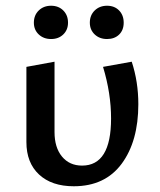

<svg xmlns="http://www.w3.org/2000/svg" viewBox="-20 -643 556 669"><path d="M72 -148V-410L170 -428V-183Q170 -129 196 -97.5Q222 -66 266 -66Q367 -66 367 -230Q367 -318 339 -410L439 -428Q462 -358 462 -280Q462 -151 404 -72.5Q346 6 237 6Q160 6 116 -35Q72 -76 72 -148ZM98 -564Q98 -590 115 -606.5Q132 -623 158 -623Q184 -623 200.5 -606.5Q217 -590 217 -564Q217 -539 200.5 -523Q184 -507 158 -507Q132 -507 115 -523Q98 -539 98 -564ZM293 -564Q293 -590 310 -606.5Q327 -623 353 -623Q379 -623 395 -606.5Q411 -590 411 -564Q411 -538 395 -522.5Q379 -507 353 -507Q327 -507 310 -523Q293 -539 293 -564Z"/></svg>

Font: Ysabeau Semibold
Style: Regular
Weight: 600
Designer: Christian Thalmann (Catharsis Fonts)
Version: Version 0.003